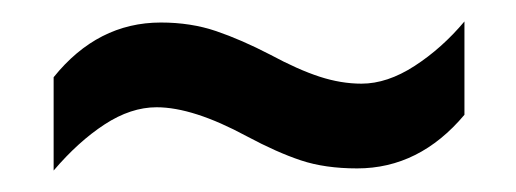

<svg xmlns="http://www.w3.org/2000/svg" viewBox="-20 -442 481 179"><path d="M210 -315Q160 -342 126 -342Q102 -342 77.5 -326Q53 -310 30 -283V-370Q71 -421 130 -421Q158 -421 181.5 -413Q205 -405 232 -391Q258 -377 278 -370.5Q298 -364 317 -364Q341 -364 366.5 -380.5Q392 -397 413 -422V-335Q371 -285 313 -285Q283 -285 260.5 -292.5Q238 -300 210 -315Z"/></svg>

Font: Noto Sans Tamil ExtraCondensed Medium
Style: Regular
Weight: 500
Width: 2
Designer: Jelle Bosma - Monotype Design Team
Foundry: Monotype Imaging Inc.
Version: Version 2.004; ttfautohint (v1.8.4.7-5d5b)